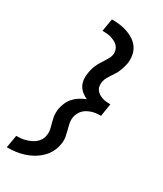

<svg xmlns="http://www.w3.org/2000/svg" viewBox="-240 -919 981 1159"><g transform="rotate(30 250.0 -340.0)"><path d="M16 153 31 65Q47 65 63 63.5Q79 62 95 57.5Q111 53 126.5 46Q142 39 155.5 28Q169 17 178 2Q187 -13 189 -28Q192 -44 190.5 -58.5Q189 -73 185 -87Q181 -101 177.5 -115Q174 -129 171 -143.5Q168 -158 168 -173Q168 -188 170 -203Q174 -225 183.5 -247Q193 -269 209 -287Q225 -305 246 -318Q267 -331 289 -340Q269 -349 253 -362Q237 -375 227 -393Q217 -411 214.5 -433Q212 -455 216 -477Q218 -492 222 -507.5Q226 -523 232.5 -537.5Q239 -552 247.5 -566Q256 -580 265 -594Q274 -608 282 -622Q290 -636 293 -652Q295 -667 291 -682Q287 -697 277.5 -708Q268 -719 254.5 -726Q241 -733 227 -737.5Q213 -742 197 -743.5Q181 -745 165 -745L180 -833Q209 -833 236 -829.5Q263 -826 289 -817Q315 -808 337.5 -793Q360 -778 374.5 -756.5Q389 -735 394 -707.5Q399 -680 395 -652Q392 -636 387.5 -621Q383 -606 377 -591Q371 -576 362 -562Q353 -548 344 -534.5Q335 -521 327 -506.5Q319 -492 317 -477Q314 -462 316 -447.5Q318 -433 326 -422Q334 -411 345.5 -403.5Q357 -396 370.5 -391.5Q384 -387 398.5 -385.5Q413 -384 428 -384L414 -296Q399 -296 383.5 -294.5Q368 -293 353.5 -288.5Q339 -284 324.5 -276.5Q310 -269 299 -258Q288 -247 281 -232.5Q274 -218 271 -203Q268 -183 271.5 -164Q275 -145 280 -127H281Q287 -103 291.5 -78.5Q296 -54 291 -28Q287 0 273 27.5Q259 55 236.5 76.5Q214 98 187.5 113Q161 128 132 137Q103 146 74 149.5Q45 153 16 153Z"/></g></svg>

Font: Iosevka Semibold Oblique
Style: Regular
Weight: 600
Italic angle: -9°
Monospace: yes
Designer: Belleve Invis
Foundry: Belleve Invis
Version: Version 32.5.0; ttfautohint (v1.8.4)